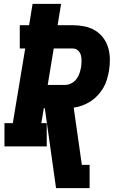

<svg xmlns="http://www.w3.org/2000/svg" viewBox="-20 -755 640 990"><path d="M269 215 211 -197H206L193 -120H221V0H3V-120H46L110 -505H82V-625H130L148 -735H295L277 -625H355Q386 -625 415.5 -619Q445 -613 469.5 -598.5Q494 -584 511.5 -561Q529 -538 537.5 -510Q546 -482 546.5 -451.5Q547 -421 542 -390Q538 -368 531.5 -345.5Q525 -323 513 -302.5Q501 -282 484.5 -264Q468 -246 448 -233Q428 -220 405.5 -211.5Q383 -203 360 -200L402 95H442V215ZM226 -317H315Q331 -317 347 -325Q363 -333 373.5 -346.5Q384 -360 389.5 -376Q395 -392 398 -409Q400 -424 400.5 -440Q401 -456 397 -470.5Q393 -485 382 -495Q371 -505 355 -505H257Z"/></svg>

Font: Iosevka Etoile Heavy Oblique
Style: Regular
Weight: 900
Italic angle: -9°
Designer: Belleve Invis
Foundry: Belleve Invis
Version: Version 15.5.2; ttfautohint (v1.8.4)